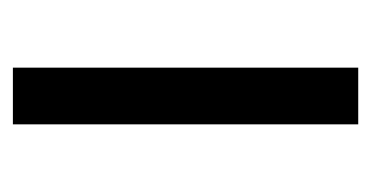

<svg xmlns="http://www.w3.org/2000/svg" viewBox="-159 -417 576 298"><g transform="rotate(90 129.0 -268.0)"><path d="M173 0H85V-536H173Z"/></g></svg>

Font: Noto Sans Kharoshthi
Style: Regular
Weight: 400
Designer: Monotype Design Team
Foundry: Monotype Imaging Inc.
Version: Version 2.004; ttfautohint (v1.8.4.7-5d5b)